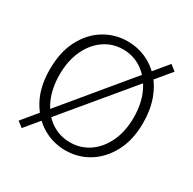

<svg xmlns="http://www.w3.org/2000/svg" viewBox="-132 -689 854 849"><g transform="rotate(30 295.0 -264.5)"><path d="M295 13Q231 13 177 -19.5Q123 -52 90 -114Q57 -176 57 -264Q57 -353 90 -415.5Q123 -478 177 -510.5Q231 -543 295 -543Q343 -543 386 -524.5Q429 -506 462 -470.5Q495 -435 514 -382.5Q533 -330 533 -264Q533 -176 499.5 -114Q466 -52 412.5 -19.5Q359 13 295 13ZM295 -28Q349 -28 392 -57.5Q435 -87 460 -140Q485 -193 485 -263Q485 -335 460 -388.5Q435 -442 392 -472Q349 -502 295 -502Q241 -502 198 -472Q155 -442 130.5 -388.5Q106 -335 106 -266Q106 -195 130.5 -141Q155 -87 198 -57.5Q241 -28 295 -28ZM79 24 51 2 511 -553 540 -530Z"/></g></svg>

Font: Noto Sans JP ExtraLight
Style: Regular
Weight: 250
Designer: Ryoko NISHIZUKA  (kana, bopomofo & ideographs); Paul D. Hunt (Latin, Greek & Cyrillic); Sandoll Communications , Soo-you
Foundry: Adobe
Version: Version 2.004-H2;hotconv 1.0.118;makeotfexe 2.5.65603